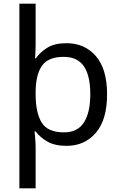

<svg xmlns="http://www.w3.org/2000/svg" viewBox="-20 -780 655 1040"><path d="M560 -269Q560 -132 499.5 -61Q439 10 340 10Q277 10 237 -13Q197 -36 173 -68H167Q168 -61 169.5 -45Q171 -29 172 -12Q173 5 173 16V240H85V-760H173V-536Q173 -522 172 -499.5Q171 -477 170 -464H174Q198 -498 237 -522Q276 -546 340 -546Q439 -546 499.5 -476Q560 -406 560 -269ZM469 -270Q469 -371 434 -421.5Q399 -472 325 -472Q243 -472 209 -426Q175 -380 173 -288V-269Q173 -170 205.5 -116.5Q238 -63 326 -63Q400 -63 434.5 -116.5Q469 -170 469 -270Z"/></svg>

Font: Noto Sans Elymaic
Style: Regular
Weight: 400
Designer: Morgane Pierson
Foundry: Google LLC
Version: Version 1.002; ttfautohint (v1.8.4.7-5d5b)